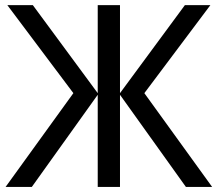

<svg xmlns="http://www.w3.org/2000/svg" viewBox="-20 -734 855 754"><path d="M268.1 -368.2 8.8 -713.9H108.9L363.8 -368.2V-713.9H451.2V-368.2L706.1 -713.9H806.2L546.9 -368.2L813 0H710L451.2 -361.8V0H363.8V-361.8L105 0H2Z"/></svg>

Font: Droid Sans
Style: Regular
Weight: 400
Foundry: Ascender Corporation
Version: Version 1.00 build 114